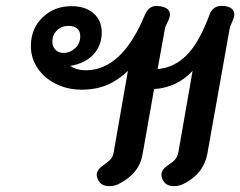

<svg xmlns="http://www.w3.org/2000/svg" viewBox="-20 -623 817 653"><path d="M777 -574Q777 -566 772 -554L762 -531L685 -99Q672 -31 603 3Q589 10 572 10Q545 10 535 -9Q529 -20 529 -29Q529 -47 554 -63Q570 -73 577 -82.5Q584 -92 587 -107L635 -382Q582 -325 504 -320L465 -99Q454 -32 383 3Q370 10 352 10Q325 10 315 -9Q309 -20 309 -29Q309 -46 334 -63Q350 -74 357.5 -83Q365 -92 367 -107L415 -382Q382 -350 344 -334Q306 -318 258 -318Q210 -318 170.5 -337.5Q131 -357 108 -391Q85 -425 85 -466Q85 -525 124.5 -563.5Q164 -602 223 -602Q271 -602 298.5 -577.5Q326 -553 326 -513Q326 -468 297.5 -437.5Q269 -407 219 -399Q240 -384 272 -384Q395 -384 473 -573Q486 -603 513 -603Q517 -603 529 -601Q558 -595 558 -573Q558 -566 553 -554L542 -531L516 -388Q573 -393 615.5 -436Q658 -479 693 -574Q698 -588 708.5 -595.5Q719 -603 734 -603Q755 -603 766 -595Q777 -587 777 -574ZM196 -443Q218 -443 235.5 -459Q253 -475 253 -500Q253 -517 242.5 -526Q232 -535 213 -535Q189 -535 173.5 -519.5Q158 -504 158 -481Q158 -465 168.5 -454Q179 -443 196 -443Z"/></svg>

Font: Niramit Medium
Style: Italic
Weight: 500
Italic angle: -10°
Designer: Katatrad Aksorn Co.,Ltd.
Foundry: Cadson Demak Co.,Ltd.
Version: Version 1.000; ttfautohint (v1.6)